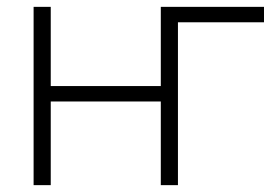

<svg xmlns="http://www.w3.org/2000/svg" viewBox="-20 -540 812 560"><path d="M78 0V-520H128V-289H449V-520H750V-475H499V0H449V-244H128V0Z"/></svg>

Font: Raleway Light
Style: Regular
Weight: 300
Designer: Matt McInerney, Pablo Impallari, Rodrigo Fuenzalida
Foundry: Matt McInerney, Pablo Impallari, Rodrigo Fuenzalida
Version: Version 4.026